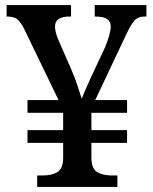

<svg xmlns="http://www.w3.org/2000/svg" viewBox="-20 -734 601 754"><path d="M126 0V-45H149Q182 -45 204.5 -57.5Q227 -70 228 -112V-173H88V-223H228V-291H88V-341H210L77 -616Q63 -645 49.5 -657Q36 -669 9 -669H6V-714H259V-669H252Q196 -669 196 -630Q196 -606 212 -571L257 -468Q271 -437 283 -401.5Q295 -366 301 -346Q305 -358 316.5 -383.5Q328 -409 337 -430L392 -547Q403 -573 409 -595Q415 -617 415 -629Q415 -649 401 -659Q387 -669 355 -669H352V-714H555V-669H546Q522 -669 508 -653.5Q494 -638 472 -591L354 -341H479V-291H339V-223H479V-173H339V-116Q339 -71 362 -58Q385 -45 418 -45H441V0Z"/></svg>

Font: Noto Serif Sinhala Medium
Style: Regular
Weight: 500
Designer: Jelle Bosma - Monotype Design Team
Foundry: Monotype Imaging Inc.
Version: Version 2.007; ttfautohint (v1.8.4.7-5d5b)